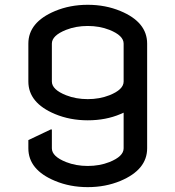

<svg xmlns="http://www.w3.org/2000/svg" viewBox="-20 -767 728 797"><path d="M97.7 -185.5 190.4 -229.5H195.3V-151.4Q195.3 -117.7 254.4 -94.2Q295.4 -78.1 344.2 -78.1Q393.1 -78.1 434.1 -94.2Q493.2 -117.7 493.2 -151.4V-299.3Q486.8 -296.4 480 -293.5Q419.4 -267.6 344.2 -267.6Q270.5 -267.6 208.5 -293.5Q97.7 -339.8 97.7 -428.7V-585.9Q97.7 -674.8 208.5 -721.2Q270.5 -747.1 344.2 -747.1Q418 -747.1 480 -721.2Q590.8 -675.3 590.8 -585.9V-151.4Q590.8 -62.5 480 -16.1Q418 9.8 344.2 9.8Q270.5 9.8 208.5 -16.1Q97.7 -62 97.7 -151.4ZM493.2 -585.9Q493.2 -619.6 434.1 -643.1Q393.1 -659.2 344.2 -659.2Q295.4 -659.2 254.4 -643.1Q195.3 -619.6 195.3 -585.9V-428.7Q195.3 -395 254.4 -371.6Q295.4 -355.5 344.2 -355.5Q393.1 -355.5 434.1 -371.6Q493.2 -395 493.2 -428.7Z"/></svg>

Font: Nova Flat
Style: Book
Weight: 400
Version: Version 2.000